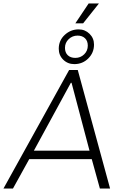

<svg xmlns="http://www.w3.org/2000/svg" viewBox="-39 -1091 709 1111"><path d="M598 0H539L492 -170H130L36 0H-19L361 -686H411ZM371 -612 157 -219H479L375 -612ZM533 -1071 532 -1069 442 -956H397L474 -1071ZM301 -809Q301 -857 335.5 -889Q370 -921 416 -921Q453 -921 479 -895.5Q505 -870 505 -833Q505 -786 472 -753Q439 -720 391 -720Q353 -720 327 -745.5Q301 -771 301 -809ZM469 -827Q469 -854 453 -869.5Q437 -885 410 -885Q380 -885 358.5 -864.5Q337 -844 337 -814Q337 -787 353 -771.5Q369 -756 397 -756Q427 -756 448 -776.5Q469 -797 469 -827Z"/></svg>

Font: Chivo Thin Italic
Style: Regular
Weight: 100
Italic angle: -8.05°
Designer: Hector Gatti
Foundry: Omnibus-Type
Version: Version 1.007